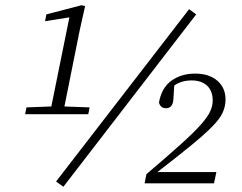

<svg xmlns="http://www.w3.org/2000/svg" viewBox="-20 -700 923 733"><path d="M76 -264 81 -290 187 -294H212L322 -290L317 -264ZM170 -264 249 -654 265 -637 152 -619 157 -645 291 -680 305 -677 284 -583 220 -264ZM222 13 194 -7 702 -665 729 -645ZM532 0 539 -35Q620 -104 670.5 -149.5Q721 -195 747 -224.5Q773 -254 782.5 -275Q792 -296 792 -316Q792 -353 770.5 -373Q749 -393 711 -393Q683 -393 660.5 -382.5Q638 -372 627 -352L646 -386L642 -322Q641 -303 633 -294.5Q625 -286 613 -287Q602 -287 595.5 -293Q589 -299 587 -309Q597 -365 634.5 -392Q672 -419 725 -419Q778 -419 809.5 -392Q841 -365 841 -320Q841 -294 830 -270Q819 -246 790.5 -217Q762 -188 711.5 -146.5Q661 -105 582 -44L580 -43H806L797 0Z"/></svg>

Font: Source Serif 4 Light
Style: Italic
Weight: 300
Italic angle: -12°
Designer: Frank Grießhammer
Foundry: Adobe Systems Incorporated
Version: Version 4.004;hotconv 1.0.116;makeotfexe 2.5.65601